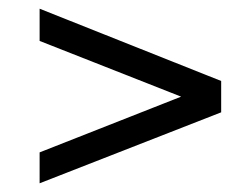

<svg xmlns="http://www.w3.org/2000/svg" viewBox="-20 -578 568 441"><path d="M71 -157 488 -320V-392L71 -558V-484L396 -356L71 -228Z"/></svg>

Font: Cheyenne Sans Light
Style: Italic
Weight: 300
Italic angle: -8.13011°
Designer: The Public Sans project authors (U.S. Web Design System), Libre Franklin designed by Pablo Impallari and Rodrigo Fuenzal
Foundry: The Cheyenne Sans Project Authors
Version: Version 2.007